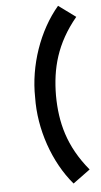

<svg xmlns="http://www.w3.org/2000/svg" viewBox="-66 -894 595 1128"><g transform="rotate(-5 231.0 -330.0)"><path d="M422 120C300 -27 264 -171 263 -330C264 -489 300 -633 422 -780L321 -854C205 -718 136 -517 140 -330C136 -143 205 58 321 194Z"/></g></svg>

Font: Manrope ExtraBold
Style: Regular
Weight: 800
Designer: Mikhail Sharanda
Foundry: Mikhail Sharanda
Version: Version 4.505